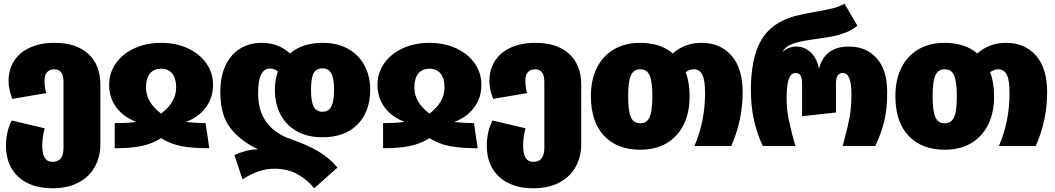

<svg xmlns="http://www.w3.org/2000/svg" viewBox="-20 -784 5665 1031"><path d="M519 -329V-10Q519 58 489 112Q459 166 401 196.5Q343 227 262 227Q146 227 79 166Q12 105 12 -2Q12 -77 43 -137L220 -95Q207 -48 207 -2Q207 41 220 63Q233 85 262 85Q321 85 321 10V-344Q321 -412 272 -412Q246 -412 232.5 -396Q219 -380 219 -353Q219 -316 228 -284L46 -253Q26 -305 26 -349Q26 -410 55.5 -456.5Q85 -503 141 -528.5Q197 -554 273 -554Q390 -554 454.5 -494.5Q519 -435 519 -329Z M845 -554Q924 -554 987.5 -525Q1051 -496 1087.5 -444.5Q1124 -393 1124 -328Q1124 -260 1085.5 -207.5Q1047 -155 978 -129Q1033 -123 1084 -123L1104 12Q1012 12 953.5 0.5Q895 -11 845 -42Q795 -11 738 0.5Q681 12 596 12V-123Q675 -123 711 -130Q642 -156 604 -208Q566 -260 566 -328Q566 -393 602.5 -444.5Q639 -496 702.5 -525Q766 -554 845 -554ZM845 -174Q926 -235 926 -314Q926 -363 905 -389Q884 -415 845 -415Q806 -415 785 -389Q764 -363 764 -314Q764 -235 845 -174Z M1456 -300Q1456 -356 1472 -400Q1455 -416 1430 -416Q1399 -416 1382.5 -384.5Q1366 -353 1366 -283Q1366 -97 1544 -36Q1631 -6 1690.5 29.5Q1750 65 1792 116L1667 227Q1633 183 1579 152.5Q1525 122 1455 122Q1409 122 1367.5 136.5Q1326 151 1282 179L1239 49Q1262 37 1296.5 27.5Q1331 18 1367 18Q1274 -25 1218.5 -94.5Q1163 -164 1163 -290Q1163 -375 1192 -434.5Q1221 -494 1271 -524Q1321 -554 1385 -554Q1475 -554 1537 -497Q1605 -554 1712 -554Q1793 -554 1850.5 -521Q1908 -488 1938 -431Q1968 -374 1968 -303Q1968 -186 1900.5 -116.5Q1833 -47 1712 -47Q1630 -47 1572.5 -80Q1515 -113 1485.5 -170.5Q1456 -228 1456 -300ZM1650 -301Q1650 -240 1664 -212Q1678 -184 1712 -184Q1745 -184 1759.5 -212.5Q1774 -241 1774 -303Q1774 -361 1759.5 -389Q1745 -417 1712 -417Q1677 -417 1663.5 -390Q1650 -363 1650 -301Z M2286 -554Q2365 -554 2428.5 -525Q2492 -496 2528.5 -444.5Q2565 -393 2565 -328Q2565 -260 2526.5 -207.5Q2488 -155 2419 -129Q2474 -123 2525 -123L2545 12Q2453 12 2394.5 0.5Q2336 -11 2286 -42Q2236 -11 2179 0.5Q2122 12 2037 12V-123Q2116 -123 2152 -130Q2083 -156 2045 -208Q2007 -260 2007 -328Q2007 -393 2043.5 -444.5Q2080 -496 2143.5 -525Q2207 -554 2286 -554ZM2286 -174Q2367 -235 2367 -314Q2367 -363 2346 -389Q2325 -415 2286 -415Q2247 -415 2226 -389Q2205 -363 2205 -314Q2205 -235 2286 -174Z M3101 -329V-10Q3101 58 3071 112Q3041 166 2983 196.5Q2925 227 2844 227Q2728 227 2661 166Q2594 105 2594 -2Q2594 -77 2625 -137L2802 -95Q2789 -48 2789 -2Q2789 41 2802 63Q2815 85 2844 85Q2903 85 2903 10V-344Q2903 -412 2854 -412Q2828 -412 2814.5 -396Q2801 -380 2801 -353Q2801 -316 2810 -284L2628 -253Q2608 -305 2608 -349Q2608 -410 2637.5 -456.5Q2667 -503 2723 -528.5Q2779 -554 2855 -554Q2972 -554 3036.5 -494.5Q3101 -435 3101 -329Z M3968 -288Q3968 -140 3907 0H3709Q3766 -132 3766 -284Q3766 -355 3751 -383.5Q3736 -412 3706 -412Q3682 -412 3662 -396Q3683 -341 3683 -266Q3683 -179 3651 -114.5Q3619 -50 3559.5 -15Q3500 20 3418 20Q3294 20 3223.5 -55Q3153 -130 3153 -268Q3153 -355 3185 -419.5Q3217 -484 3276.5 -519Q3336 -554 3418 -554Q3526 -554 3593 -497Q3657 -554 3747 -554Q3847 -554 3907.5 -486Q3968 -418 3968 -288ZM3483 -266Q3483 -346 3468.5 -379Q3454 -412 3418 -412Q3382 -412 3367.5 -378.5Q3353 -345 3353 -268Q3353 -188 3367.5 -155Q3382 -122 3418 -122Q3454 -122 3468.5 -155.5Q3483 -189 3483 -266Z M4012 -300Q4012 -471 4066.5 -566.5Q4121 -662 4246 -697Q4296 -710 4366 -722Q4418 -731 4450.5 -739Q4483 -747 4515 -764L4584 -646Q4556 -622 4516.5 -607.5Q4477 -593 4444.5 -587.5Q4412 -582 4344 -572Q4267 -561 4231.5 -547Q4196 -533 4181 -504Q4213 -534 4258 -534Q4298 -534 4331.5 -504.5Q4365 -475 4378 -415Q4408 -534 4539 -534Q4632 -534 4688 -471Q4744 -408 4744 -290Q4744 -197 4728 -132Q4712 -67 4680 0H4505L4512 -27Q4532 -99 4542 -153Q4552 -207 4552 -278Q4552 -336 4540.5 -364Q4529 -392 4506 -392Q4488 -392 4478.5 -379Q4469 -366 4469 -334V-180L4287 -160V-334Q4287 -366 4278.5 -379Q4270 -392 4252 -392Q4228 -392 4216 -360.5Q4204 -329 4204 -258Q4204 -200 4213.5 -151Q4223 -102 4242 -32L4251 0H4076Q4012 -135 4012 -300Z M5603 -288Q5603 -140 5542 0H5344Q5401 -132 5401 -284Q5401 -355 5386 -383.5Q5371 -412 5341 -412Q5317 -412 5297 -396Q5318 -341 5318 -266Q5318 -179 5286 -114.5Q5254 -50 5194.5 -15Q5135 20 5053 20Q4929 20 4858.5 -55Q4788 -130 4788 -268Q4788 -355 4820 -419.5Q4852 -484 4911.5 -519Q4971 -554 5053 -554Q5161 -554 5228 -497Q5292 -554 5382 -554Q5482 -554 5542.5 -486Q5603 -418 5603 -288ZM5118 -266Q5118 -346 5103.5 -379Q5089 -412 5053 -412Q5017 -412 5002.5 -378.5Q4988 -345 4988 -268Q4988 -188 5002.5 -155Q5017 -122 5053 -122Q5089 -122 5103.5 -155.5Q5118 -189 5118 -266Z"/></svg>

Font: FiraGO Heavy
Style: Regular
Weight: 900
Designer: bBox Type
Foundry: bBox Type GmbH
Version: Version 1.001